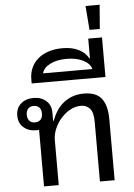

<svg xmlns="http://www.w3.org/2000/svg" viewBox="-69 -1158 840 1208"><g transform="rotate(-5 351.5 -554.0)"><path d="M159 -357Q154 -356 150 -356Q146 -356 141 -356Q92 -356 61 -383.5Q30 -411 30 -458Q30 -505 61 -532.5Q92 -560 141 -560Q190 -560 221 -532.5Q252 -505 252 -458V-406H256Q284 -483 336.5 -521.5Q389 -560 459 -560Q537 -560 571 -516Q605 -472 605 -386V0H512V-377Q512 -437 490.5 -461Q469 -485 433 -485Q400 -485 368 -468Q336 -451 310 -422.5Q284 -394 268 -357.5Q252 -321 252 -282V0H159ZM138 -406Q161 -406 173.5 -420Q186 -434 186 -458Q186 -482 173.5 -496Q161 -510 138 -510Q115 -510 102.5 -496Q90 -482 90 -458Q90 -434 102.5 -420Q115 -406 138 -406Z M138 -678Q138 -718 153 -751Q168 -784 196 -807.5Q224 -831 263 -843.5Q302 -856 350 -856Q410 -856 452 -835Q494 -814 514 -777H517V-902H604V-652H138ZM370 -787Q307 -787 265 -765Q223 -743 215 -709H526Q518 -743 475.5 -765Q433 -787 370 -787Z M595 -956H530L518 -1108H607Z"/></g></svg>

Font: IBM Plex Sans Thai Looped Text
Style: Regular
Weight: 450
Designer: Mike Abbink, Paul van der Laan, Pieter van Rosmalen, Ben Mitchell, Mark Frömberg
Foundry: Bold Monday
Version: Version 1.1